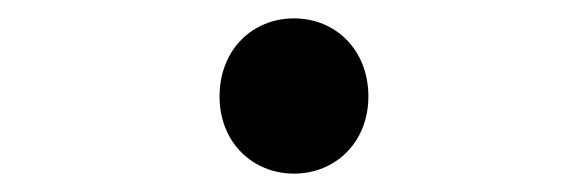

<svg xmlns="http://www.w3.org/2000/svg" viewBox="-20 -177 640 209"><path d="M300 12C345 12 381 -22 381 -72C381 -123 345 -157 300 -157C255 -157 219 -123 219 -72C219 -22 255 12 300 12Z"/></svg>

Font: Hasklig
Style: Regular
Weight: 400
Monospace: yes
Designer: Paul D. Hunt, Teo Tuominen
Foundry: Adobe Systems Incorporated
Version: Version 2.030;PS 1.0;hotconv 16.6.51;makeotf.lib2.5.65220